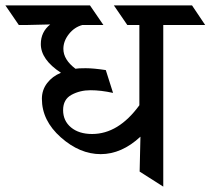

<svg xmlns="http://www.w3.org/2000/svg" viewBox="-90 -695 784 715"><path d="M518 -602V0L430 -56L433 -186Q363 -121 285 -121Q207 -121 136.5 -183.5Q66 -246 66 -327Q66 -360 85.5 -385.5Q105 -411 137 -424Q62 -473 62 -531Q62 -576 97 -604L13 -602H-20L-70 -675H245L295 -602H217Q187 -594 166.5 -568Q146 -542 146 -513Q146 -473 191 -439Q200 -441 229 -441Q258 -441 304 -434L331 -349Q286 -359 247 -359Q208 -359 176.5 -342Q145 -325 145 -285Q145 -245 174.5 -220.5Q204 -196 253 -196Q351 -196 429 -303V-602H384L334 -675H625L674 -602Z"/></svg>

Font: Halant Medium
Style: Regular
Weight: 500
Designer: Hitesh Malaviya (Devanagari), Satya Rajpurohit (Latin)
Foundry: Indian Type Foundry
Version: Version 1.101;PS 1.0;hotconv 1.0.78;makeotf.lib2.5.61930; tt